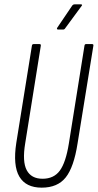

<svg xmlns="http://www.w3.org/2000/svg" viewBox="-20 -858 450 884"><path d="M172 6Q99 6 69 -45Q39 -96 55 -200L127 -648Q128 -655 135 -655H162Q169 -655 168 -648L96 -198Q82 -114 103 -74.5Q124 -35 176 -35Q228 -35 255.5 -72.5Q283 -110 297 -197L369 -648Q370 -655 376 -655H404Q411 -655 410 -648L337 -197Q320 -88 282.5 -41Q245 6 172 6ZM247 -722Q244 -722 242.5 -724.5Q241 -727 244 -731L313 -833Q317 -838 323 -838H353Q356 -838 357.5 -836Q359 -834 356 -831L281 -729Q277 -722 271 -722Z"/></svg>

Font: Sofia Sans Extra Condensed Light
Style: Italic
Weight: 300
Italic angle: -9°
Version: Version 4.100